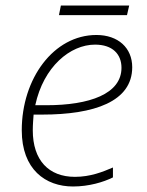

<svg xmlns="http://www.w3.org/2000/svg" viewBox="-20 -667 533 697"><path d="M194 -612H441L449 -647H201ZM245 10C303 10 356 -6 390 -23V-59C353 -43 308 -25 252 -25C157 -25 99 -85 99 -194C99 -215 101 -237 102 -251H133C322 -251 460 -298 460 -423C460 -493 409 -540 330 -540C175 -540 59 -382 59 -194C59 -52 145 10 245 10ZM148 -285H108C138 -425 235 -505 325 -505C389 -505 421 -470 421 -421C421 -326 305 -285 148 -285Z"/></svg>

Font: Noto Sans ExtraLight
Style: Italic
Weight: 200
Italic angle: -12°
Designer: Monotype Design Team
Foundry: Monotype Imaging Inc.
Version: Version 2.013